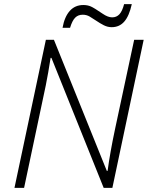

<svg xmlns="http://www.w3.org/2000/svg" viewBox="-20 -906 713 926"><path d="M522 0H480L228 -627H224.1Q212.9 -554.2 200.7 -493.7Q188.5 -433.1 96.2 0H49.8L201.2 -713.9H240.2L495.1 -82H499Q510.3 -168 535.2 -285.2L627 -713.9H672.9ZM518.6 -774.9Q499 -774.9 480.7 -784.2Q462.4 -793.5 443.8 -806.2Q427.2 -817.4 412.4 -826.2Q397.5 -835 378.9 -835Q356.9 -835 342.8 -821Q328.6 -807.1 317.9 -772H281.7Q291 -824.7 316.4 -853.3Q341.8 -881.8 381.8 -881.8Q401.9 -881.8 417.7 -875Q433.6 -868.2 475.1 -839.8Q500.5 -822.3 521 -822.3Q542 -822.3 555.9 -837.2Q569.8 -852.1 578.6 -886.2H615.7Q603 -828.6 579.3 -801.8Q555.7 -774.9 518.6 -774.9Z"/></svg>

Font: CAA NEO Sans Light
Style: Italic
Weight: 300
Italic angle: -12°
Version: Version 1.10